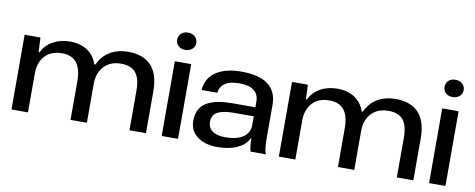

<svg xmlns="http://www.w3.org/2000/svg" viewBox="-64 -1035 3311 1338"><g transform="rotate(10 1591.5 -366.0)"><path d="M56.2 0V-528.8H168L172.9 -425.8H179.2Q204.6 -478.5 256.8 -507.8Q309.1 -537.1 376 -537.1Q448.7 -537.1 499.3 -504.2Q549.8 -471.2 569.8 -410.2H578.1Q606.9 -473.1 661.4 -505.1Q715.8 -537.1 789.1 -537.1Q895.5 -537.1 951.7 -477.3Q1007.8 -417.5 1007.8 -295.9V0H891.1V-282.2Q891.1 -363.8 859.4 -405.3Q827.6 -446.8 752.9 -446.8Q678.2 -446.8 634 -399.9Q589.8 -353 589.8 -275.9V0H474.1V-273.9Q474.1 -359.9 440.4 -403.3Q406.7 -446.8 335.9 -446.8Q258.8 -446.8 215.8 -400.1Q172.9 -353.5 172.9 -275.9V0Z M1119.1 0V-528.8H1234.9V0ZM1108.9 -680.2Q1108.9 -706.5 1127.2 -723.9Q1145.5 -741.2 1175.8 -741.2Q1206.1 -741.2 1225.1 -723.6Q1244.1 -706.1 1244.1 -680.2Q1244.1 -653.3 1225.1 -636.2Q1206.1 -619.1 1175.8 -619.1Q1145.5 -619.1 1127.2 -636.2Q1108.9 -653.3 1108.9 -680.2Z M1514.6 8.8Q1425.8 8.8 1371.6 -31.5Q1317.4 -71.8 1317.4 -143.1Q1317.4 -191.4 1336.2 -224.9Q1355 -258.3 1390.6 -276.6Q1426.3 -294.9 1469.5 -302.5Q1512.7 -310.1 1570.3 -310.1H1727.5V-348.1Q1727.5 -455.1 1589.4 -455.1Q1460 -455.1 1448.7 -363.8H1337.4Q1343.8 -448.7 1410.6 -493.4Q1477.5 -538.1 1589.4 -538.1Q1842.3 -538.1 1842.3 -346.2V-110.8Q1842.3 -29.3 1856.4 0H1748.5Q1738.8 -22 1737.3 -91.8H1732.4Q1713.4 -45.9 1655.3 -18.6Q1597.2 8.8 1514.6 8.8ZM1433.6 -154.8Q1433.6 -113.8 1465.1 -90.8Q1496.6 -67.9 1556.6 -67.9Q1636.2 -67.9 1681.9 -98.1Q1727.5 -128.4 1727.5 -187V-246.1H1587.4Q1511.2 -246.1 1472.4 -225.8Q1433.6 -205.6 1433.6 -154.8Z M1948.2 0V-528.8H2060.1L2064.9 -425.8H2071.3Q2096.7 -478.5 2148.9 -507.8Q2201.2 -537.1 2268.1 -537.1Q2340.8 -537.1 2391.4 -504.2Q2441.9 -471.2 2461.9 -410.2H2470.2Q2499 -473.1 2553.5 -505.1Q2607.9 -537.1 2681.2 -537.1Q2787.6 -537.1 2843.8 -477.3Q2899.9 -417.5 2899.9 -295.9V0H2783.2V-282.2Q2783.2 -363.8 2751.5 -405.3Q2719.7 -446.8 2645 -446.8Q2570.3 -446.8 2526.1 -399.9Q2481.9 -353 2481.9 -275.9V0H2366.2V-273.9Q2366.2 -359.9 2332.5 -403.3Q2298.8 -446.8 2228 -446.8Q2150.9 -446.8 2107.9 -400.1Q2064.9 -353.5 2064.9 -275.9V0Z M3011.2 0V-528.8H3127V0ZM3001 -680.2Q3001 -706.5 3019.3 -723.9Q3037.6 -741.2 3067.9 -741.2Q3098.1 -741.2 3117.2 -723.6Q3136.2 -706.1 3136.2 -680.2Q3136.2 -653.3 3117.2 -636.2Q3098.1 -619.1 3067.9 -619.1Q3037.6 -619.1 3019.3 -636.2Q3001 -653.3 3001 -680.2Z"/></g></svg>

Font: Lumene Sans Expanded Medium
Style: Regular
Weight: 500
Width: 7
Designer: Deni Anggara
Version: Version 1.003;Glyphs 3.1.2 (3151)